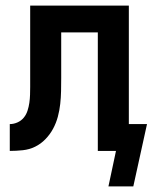

<svg xmlns="http://www.w3.org/2000/svg" viewBox="-20 -540 546 687"><path d="M457 127H368L395 0H330V-424H199V-261Q199 -237 198.5 -214Q198 -191 195.5 -168Q193 -145 187 -122.5Q181 -100 170 -79.5Q159 -59 142.5 -42Q126 -25 105.5 -15Q85 -5 61.5 -2.5Q38 0 15 0V-96Q29 -96 42.5 -102Q56 -108 65 -119Q74 -130 78.5 -144Q83 -158 85 -172Q87 -186 87.5 -200.5Q88 -215 88 -229Q88 -237 88 -245Q88 -253 88 -261V-520H441V-96H506Z"/></svg>

Font: Iosevka SS08 Regular
Style: Bold
Weight: 700
Monospace: yes
Designer: Belleve Invis
Foundry: Belleve Invis
Version: Version 16.3.4; ttfautohint (v1.8.4)